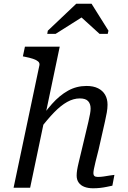

<svg xmlns="http://www.w3.org/2000/svg" viewBox="-20 -1009 686 1032"><path d="M53 0H142L301 -758H114L103 -706L113 -704Q139 -699 157 -693Q175 -687 184.5 -679Q194 -671 192 -659ZM510 -205 544 -355Q550 -381 554 -404Q558 -427 558 -446Q558 -477 545 -499.5Q532 -522 507 -534.5Q482 -547 445 -547Q391 -547 345.5 -521.5Q300 -496 259.5 -450.5Q219 -405 179 -344L194 -314Q235 -368 271 -405Q307 -442 341 -461Q375 -480 409 -480Q440 -480 453.5 -465.5Q467 -451 467 -426Q467 -413 464 -397Q461 -381 455 -354L421 -211Q410 -165 403.5 -138Q397 -111 394.5 -95Q392 -79 392 -65Q392 -43 403 -27.5Q414 -12 434 -4.5Q454 3 480 3Q500 3 518 1Q536 -1 553 -4.5Q570 -8 584 -11L595 -69Q584 -68 569 -65.5Q554 -63 538 -60.5Q522 -58 506 -58Q493 -58 487.5 -63Q482 -68 482 -78Q482 -85 484.5 -99.5Q487 -114 493.5 -139.5Q500 -165 510 -205ZM472 -989H390L237 -844L234 -827H279L453 -937L392 -939L515 -827H559L563 -844Z"/></svg>

Font: Roboto Serif
Style: Italic
Weight: 400
Italic angle: -10°
Designer: Greg Gazdowicz
Foundry: Commercial Type
Version: Version 1.008